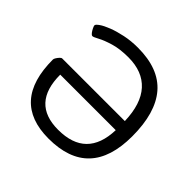

<svg xmlns="http://www.w3.org/2000/svg" viewBox="-175 -886 1076 1076"><g transform="rotate(45 363.0 -348.5)"><path d="M344 9Q48 9 48 -322Q48 -328 54 -337.5Q60 -347 67.5 -355Q75 -363 81 -363H577Q573 -496 512 -563Q451 -630 339 -630Q271 -630 223 -615.5Q175 -601 147.5 -586Q120 -571 112 -571Q105 -571 97 -581.5Q89 -592 83 -604.5Q77 -617 77 -622Q77 -630 97 -644Q117 -658 153 -672Q189 -686 236.5 -696Q284 -706 338 -706Q505 -706 586 -612Q667 -518 667 -332Q667 9 344 9ZM347 -64Q570 -64 577 -291H137Q137 -64 347 -64Z"/></g></svg>

Font: Asap Semi Expanded
Style: Regular
Weight: 400
Width: 6
Designer: Pablo Cosgaya
Foundry: Omnibus-Type
Version: Version 3.001; ttfautohint (v1.8.4.7-5d5b)